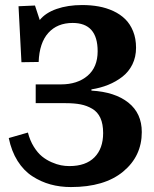

<svg xmlns="http://www.w3.org/2000/svg" viewBox="-20 -735 618 769"><path d="M264.2 14.2Q220.7 14.2 182.4 3.7Q144 -6.8 109.6 -29.1Q75.2 -51.3 50.5 -90.3Q25.9 -129.4 15.1 -182.1L91.8 -204.1Q100.1 -171.9 115.5 -147.2Q130.9 -122.6 148.4 -108.4Q166 -94.2 186.8 -85.2Q207.5 -76.2 224.4 -73Q241.2 -69.8 257.8 -69.8Q323.7 -69.8 358.4 -105Q393.1 -140.1 393.1 -202.1Q393.1 -238.3 382.1 -262.5Q371.1 -286.6 349.6 -299.3Q328.1 -312 303 -316.9Q277.8 -321.8 243.2 -321.8H123V-397H224.1Q290 -397 330.6 -431.4Q371.1 -465.8 371.1 -529.8Q371.1 -643.1 271 -643.1Q209.5 -643.1 173.6 -603.3Q137.7 -563.5 134.8 -486.8L65.9 -485.8L54.2 -710L120.1 -712.9L139.2 -654.8Q162.1 -683.6 206.8 -699.2Q251.5 -714.8 309.1 -714.8Q344.2 -714.8 375.2 -709.2Q406.2 -703.6 434.1 -690.7Q461.9 -677.7 481.7 -658.2Q501.5 -638.7 513.2 -609.6Q524.9 -580.6 524.9 -543.9Q524.9 -506.8 510.3 -477.1Q495.6 -447.3 470 -427.5Q444.3 -407.7 413.6 -395.3Q382.8 -382.8 346.2 -377V-372.1Q440.4 -366.7 494.1 -324Q547.9 -281.2 547.9 -206.1Q547.9 -109.4 473.1 -47.6Q398.4 14.2 264.2 14.2Z"/></svg>

Font: Literata Book
Style: Bold
Weight: 700
Designer: Latin by Veronika Burian and Jose Scaglione. Greek by Irene Vlachou. Cyrillic by Vera Evstafieva
Foundry: TypeTogether
Version: Version 2.003;PS 002.003;hotconv 1.0.88;makeotf.lib2.5.64775